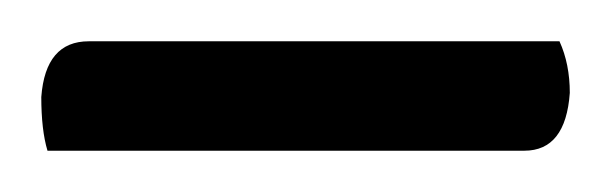

<svg xmlns="http://www.w3.org/2000/svg" viewBox="-20 -688 296 93"><path d="M3 -615Q0 -625 0 -641Q2 -668 23 -668H251Q256 -657 256 -643Q254 -615 234 -615Z"/></svg>

Font: Yanone Kaffeesatz Light
Style: Regular
Weight: 300
Designer: Yanone (Cyrillic: Daniel Pouzeot)
Foundry: Yanone
Version: Version 1.003;PS 001.003;hotconv 1.0.88;makeotf.lib2.5.64775